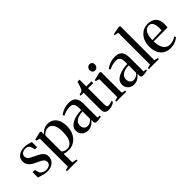

<svg xmlns="http://www.w3.org/2000/svg" viewBox="74 -1833 3077 3077"><g transform="rotate(-45 1612.0 -294.5)"><path d="M204 11Q166.5 11 132.5 2.2Q98.5 -6.5 72.2 -15.5Q46 -24.5 30 -26.5L31.5 -149H80L102.5 -76Q107 -63.5 124 -50.2Q141 -37 164 -28Q187 -19 210 -19Q243 -19 266.8 -28.5Q290.5 -38 303.5 -56.5Q316.5 -75 316.5 -101Q316.5 -126 301 -144.8Q285.5 -163.5 255 -180.8Q224.5 -198 178.5 -217.5Q134.5 -236.5 102.8 -260Q71 -283.5 54.2 -314Q37.5 -344.5 37.5 -383.5Q37.5 -429.5 61 -461.8Q84.5 -494 125.5 -511.2Q166.5 -528.5 218 -528.5Q259.5 -528.5 287.2 -522Q315 -515.5 333.5 -508.5Q352 -501.5 365 -499L363.5 -381H318.5L296 -451Q291.5 -464 281.2 -475Q271 -486 254.5 -492.8Q238 -499.5 213.5 -499.5Q190 -500 167.2 -491.5Q144.5 -483 129.5 -465.2Q114.5 -447.5 114.5 -420Q114.5 -392 130.2 -372.5Q146 -353 172.5 -338.2Q199 -323.5 230 -309Q261 -295 290.2 -280Q319.5 -265 342.8 -246.8Q366 -228.5 379.5 -204.2Q393 -180 393 -146.5Q393 -100.5 371 -65Q349 -29.5 307 -9.2Q265 11 204 11Z M431.5 228.5V204L493 189V-446.5L429.5 -465.5V-488L555.5 -520H574L589 -507.5L588.5 -446.5Q598 -461 619.2 -480.2Q640.5 -499.5 672.5 -514Q704.5 -528.5 745 -528.5Q806.5 -528.5 851 -499.8Q895.5 -471 919.2 -414.8Q943 -358.5 943 -276.5Q943 -213.5 924 -160.8Q905 -108 870.5 -69.5Q836 -31 790.5 -10Q745 11 692 11Q659.5 11 631 5.5Q602.5 0 589.5 -5.5L591.5 76.5V189.5L671.5 204V228.5ZM686 -20.5Q733 -20.5 765.2 -48Q797.5 -75.5 814.5 -130.2Q831.5 -185 831.5 -266.5Q831.5 -323.5 822.2 -364Q813 -404.5 796.2 -430Q779.5 -455.5 757.2 -467.8Q735 -480 709.5 -480Q680 -480 656.8 -469.8Q633.5 -459.5 617 -446Q600.5 -432.5 591.5 -422V-60.5Q600.5 -46.5 625.2 -33.5Q650 -20.5 686 -20.5Z M1133 9Q1096 9 1063.5 -6.5Q1031 -22 1010.2 -52.5Q989.5 -83 989.5 -129.5Q989.5 -176.5 1017 -209.2Q1044.5 -242 1088.8 -262.5Q1133 -283 1184.8 -292.5Q1236.5 -302 1285 -302.5V-353Q1285 -389 1277 -415.2Q1269 -441.5 1249 -455.8Q1229 -470 1192 -470Q1142 -470 1101.5 -456.8Q1061 -443.5 1033 -428.5L1017.5 -455.5Q1034.5 -469.5 1064.5 -486.2Q1094.5 -503 1134.5 -514.8Q1174.5 -526.5 1222.5 -526.5Q1280 -526.5 1315.8 -507Q1351.5 -487.5 1368 -447.8Q1384.5 -408 1384.5 -347.5V-32L1434.5 -29.5V-7.5Q1424 -4.5 1409.2 -1Q1394.5 2.5 1377.2 5Q1360 7.5 1342 7.5Q1315.5 7.5 1301.8 -1.2Q1288 -10 1288 -35V-80Q1278.5 -63.5 1257.2 -42.5Q1236 -21.5 1204.8 -6.2Q1173.5 9 1133 9ZM1173.5 -47Q1206.5 -47 1234.5 -61.5Q1262.5 -76 1285 -101V-271Q1229 -271 1186 -255.8Q1143 -240.5 1118.5 -211.8Q1094 -183 1094 -142.5Q1094 -113 1104.8 -91.5Q1115.5 -70 1133.8 -58.5Q1152 -47 1173.5 -47Z M1602.5 9Q1559 9 1534.2 -12.2Q1509.5 -33.5 1509.5 -90V-471.5H1442.5V-495.5Q1449.5 -498 1460.2 -500.8Q1471 -503.5 1481.5 -506.8Q1492 -510 1497.5 -513Q1505 -517 1510.2 -523Q1515.5 -529 1519.8 -537Q1524 -545 1528 -554Q1532.5 -565 1539 -584.2Q1545.5 -603.5 1552 -625.5Q1558.5 -647.5 1563.5 -666H1610.5V-512.5H1727V-471.5H1610.5V-115Q1610.5 -84.5 1614.8 -69Q1619 -53.5 1627.8 -48.5Q1636.5 -43.5 1650.5 -43.5Q1667.5 -43.5 1691.5 -50.2Q1715.5 -57 1729 -65L1740.5 -37.5Q1727.5 -26.5 1706.2 -15.5Q1685 -4.5 1658.5 2.2Q1632 9 1602.5 9Z M1778.5 0V-24.5L1841 -39V-446.5L1777.5 -465.5V-488L1906.5 -520H1924.5L1941.5 -506V-38.5L2004 -24.5V0ZM1890.5 -593Q1865 -593 1848.8 -609.8Q1832.5 -626.5 1832.5 -656Q1832.5 -687.5 1851.5 -708Q1870.5 -728.5 1899 -728.5H1900Q1925.5 -728.5 1941.8 -712.2Q1958 -696 1958 -666Q1958 -634.5 1939 -613.8Q1920 -593 1891.5 -593Z M2178 9Q2141 9 2108.5 -6.5Q2076 -22 2055.2 -52.5Q2034.5 -83 2034.5 -129.5Q2034.5 -176.5 2062 -209.2Q2089.5 -242 2133.8 -262.5Q2178 -283 2229.8 -292.5Q2281.5 -302 2330 -302.5V-353Q2330 -389 2322 -415.2Q2314 -441.5 2294 -455.8Q2274 -470 2237 -470Q2187 -470 2146.5 -456.8Q2106 -443.5 2078 -428.5L2062.5 -455.5Q2079.5 -469.5 2109.5 -486.2Q2139.5 -503 2179.5 -514.8Q2219.5 -526.5 2267.5 -526.5Q2325 -526.5 2360.8 -507Q2396.5 -487.5 2413 -447.8Q2429.5 -408 2429.5 -347.5V-32L2479.5 -29.5V-7.5Q2469 -4.5 2454.2 -1Q2439.5 2.5 2422.2 5Q2405 7.5 2387 7.5Q2360.5 7.5 2346.8 -1.2Q2333 -10 2333 -35V-80Q2323.5 -63.5 2302.2 -42.5Q2281 -21.5 2249.8 -6.2Q2218.5 9 2178 9ZM2218.5 -47Q2251.5 -47 2279.5 -61.5Q2307.5 -76 2330 -101V-271Q2274 -271 2231 -255.8Q2188 -240.5 2163.5 -211.8Q2139 -183 2139 -142.5Q2139 -113 2149.8 -91.5Q2160.5 -70 2178.8 -58.5Q2197 -47 2218.5 -47Z M2581 -39V-759L2513.5 -771.5V-792.5L2648 -818.5H2664.5L2679 -807V-38.5L2743.5 -24V0H2517.5V-24Z M3009 11Q2932.5 11 2880.2 -21Q2828 -53 2801.2 -111.5Q2774.5 -170 2774.5 -249.5Q2774.5 -315.5 2793.8 -367.2Q2813 -419 2846.5 -455Q2880 -491 2922.5 -509.5Q2965 -528 3011.5 -528Q3100.5 -528 3151.8 -480.2Q3203 -432.5 3204.5 -342Q3204.5 -311 3203 -291.8Q3201.5 -272.5 3198.5 -259.5H2884.5Q2885 -213.5 2893.8 -173.2Q2902.5 -133 2920.8 -102.5Q2939 -72 2967.5 -54.8Q2996 -37.5 3036 -37.5Q3074.5 -37.5 3113.2 -51.2Q3152 -65 3173.5 -83L3186.5 -56.5Q3169.5 -39.5 3141.5 -24Q3113.5 -8.5 3079.2 1.2Q3045 11 3009 11ZM2884.5 -288 3099 -295.5Q3100.5 -308 3100.8 -319.8Q3101 -331.5 3101 -343.5Q3101 -416 3079.5 -456.2Q3058 -496.5 3007.5 -496.5Q2977.5 -496.5 2954.5 -481.2Q2931.5 -466 2916 -438Q2900.5 -410 2892.8 -372Q2885 -334 2884.5 -288Z"/></g></svg>

Font: Merriweather 120pt
Style: Regular
Weight: 400
Version: Version 2.100